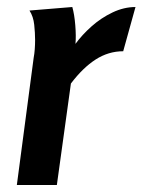

<svg xmlns="http://www.w3.org/2000/svg" viewBox="-20 -527 406 547"><path d="M186 -507Q192 -486 194.5 -455Q197 -424 195 -402Q214 -428 241 -452Q268 -476 300.5 -491.5Q333 -507 366 -507L331 -381Q289 -381 252.5 -357.5Q216 -334 182 -289L142 0H28L76 -363Q78 -373 79 -386.5Q80 -400 80 -413Q80 -433 77.5 -456.5Q75 -480 64 -497Z"/></svg>

Font: Rosario
Style: Bold Italic
Weight: 700
Italic angle: -8.05°
Designer: Hector Gatti
Foundry: Omnibus Type
Version: Version 1.101; ttfautohint (v1.8.1.43-b0c9)